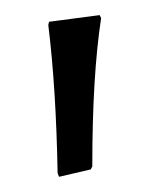

<svg xmlns="http://www.w3.org/2000/svg" viewBox="-20 -750 194 254"><path d="M100.1 -525.9 58.1 -516.1 56.2 -521Q54.2 -633.3 43.9 -716.8L44.9 -721.2L111.8 -730L113.8 -726.1Q102.1 -649.9 102.1 -529.8Z"/></svg>

Font: Quattrocento Roman
Style: Regular
Weight: 400
Designer: Pablo Impallari
Foundry: Pablo Impallari. www.impallari.com Igino Marini. www.ikern.com
Version: Version 1.000